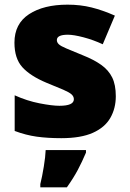

<svg xmlns="http://www.w3.org/2000/svg" viewBox="-20 -583 557 824"><path d="M477 -170Q477 -118 453.5 -77Q430 -36 378.5 -13Q327 10 243 10Q184 10 137.5 3.5Q91 -3 43 -21V-174Q96 -150 150 -139.5Q204 -129 235 -129Q297 -129 297 -157Q297 -169 287 -178Q277 -187 251.5 -198Q226 -209 179 -228Q110 -257 76 -294.5Q42 -332 42 -400Q42 -481 104.5 -522Q167 -563 270 -563Q325 -563 373 -551Q421 -539 473 -516L421 -393Q380 -412 338 -423Q296 -434 271 -434Q224 -434 224 -411Q224 -401 232.5 -393Q241 -385 265 -375Q289 -365 335 -346Q383 -327 414.5 -304.5Q446 -282 461.5 -250.5Q477 -219 477 -170ZM349 72Q332 112 314 146Q296 180 267 221H153V207Q161 175 168 132Q175 89 176 61H349Z"/></svg>

Font: Noto Sans Telugu Black
Style: Regular
Weight: 900
Designer: Jelle Bosma - Monotype Design Team
Foundry: Monotype Imaging Inc.
Version: Version 2.005; ttfautohint (v1.8.4.7-5d5b)